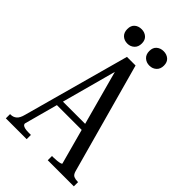

<svg xmlns="http://www.w3.org/2000/svg" viewBox="-259 -966 1056 1056"><g transform="rotate(45 269.5 -437.5)"><path d="M136 -287H366L367 -250H127ZM236 -650 259 -644 99 -54Q99 -48 103.5 -43.5Q108 -39 119 -36Q130 -33 149 -33H167V0H5V-33H10Q29 -33 43.5 -45Q58 -57 66 -88L237 -710H304L482 -65Q488 -44 500.5 -38.5Q513 -33 530 -33H534V0H331V-33H344Q357 -33 370.5 -34.5Q384 -36 392.5 -38.5Q401 -41 401 -44ZM243 -820Q243 -793 226.5 -778Q210 -763 187 -763Q162 -763 146 -778Q130 -793 130 -820Q130 -847 146 -861Q162 -875 187 -875Q210 -875 226.5 -861Q243 -847 243 -820ZM415 -820Q415 -793 398.5 -778Q382 -763 358 -763Q334 -763 317.5 -778Q301 -793 301 -820Q301 -847 317.5 -861Q334 -875 358 -875Q382 -875 398.5 -861Q415 -847 415 -820Z"/></g></svg>

Font: Roboto Serif 120pt ExtraCondensed
Style: Regular
Weight: 400
Width: 2
Designer: Greg Gazdowicz
Foundry: Commercial Type
Version: Version 1.008